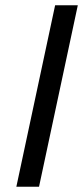

<svg xmlns="http://www.w3.org/2000/svg" viewBox="-20 -708 315 728"><path d="M189 -688 42 0H128L275 -688Z"/></svg>

Font: Saira UNSAM
Style: Italic
Weight: 400
Italic angle: -12°
Designer: Hector Gatti with collaboration of the Omnibus-Type team
Foundry: Omnibus-Type
Version: Version 0.072;PS 000.072;hotconv 1.0.88;makeotf.lib2.5.64775